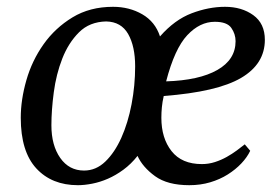

<svg xmlns="http://www.w3.org/2000/svg" viewBox="-20 -532 818 564"><path d="M611 -468Q567 -468 530 -428.5Q493 -389 468 -293Q565 -296 618.5 -326.5Q672 -357 672 -411Q672 -432 659.5 -450Q647 -468 611 -468ZM384 -74Q365 -50 342.5 -33.5Q320 -17 297 -7Q274 3 251 7.5Q228 12 209 12Q132 12 86.5 -37.5Q41 -87 41 -186Q41 -239 57.5 -296.5Q74 -354 108 -402Q142 -450 193 -481Q244 -512 312 -512Q360 -512 398 -490Q436 -468 450 -425Q493 -474 543 -493Q593 -512 641 -512Q690 -512 724 -487.5Q758 -463 758 -415Q758 -344 688 -303Q618 -262 461 -250Q457 -233 455.5 -217Q454 -201 454 -186Q454 -126 484 -88Q514 -50 573 -50Q593 -50 611.5 -56Q630 -62 646 -71Q662 -80 675.5 -90Q689 -100 699 -108L715 -89Q706 -70 689 -52Q672 -34 649 -19.5Q626 -5 597.5 3.5Q569 12 536 12Q472 12 435.5 -14.5Q399 -41 384 -74ZM292 -469Q243 -468 212 -437Q181 -406 163 -360Q145 -314 138 -261Q131 -208 131 -164Q131 -105 157 -68Q183 -31 227 -31Q262 -31 289.5 -57.5Q317 -84 336.5 -127.5Q356 -171 366.5 -226Q377 -281 377 -337Q377 -396 356.5 -432Q336 -468 292 -469Z"/></svg>

Font: PTSerif
Style: Italic
Weight: 400
Italic angle: -12°
Designer: A.Korolkova, O.Umpeleva, V.Yefimov
Foundry: ParaType Ltd
Version: Version 1.000W OFL; ttfautohint (v1.2) -l 8 -r 50 -G 200 -x 